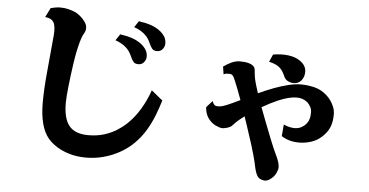

<svg xmlns="http://www.w3.org/2000/svg" viewBox="-56 -910 2113 1098"><g transform="rotate(5 1000.0 -361.0)"><path d="M192.9 -794.9Q223.6 -803.2 248 -803.2Q272.5 -803.2 292.2 -798.3Q312 -793.5 328.1 -787.1Q345.7 -780.3 363.3 -765.6Q380.9 -751 392.8 -733.6Q404.8 -716.3 404.8 -700.2Q404.8 -689 402.1 -680.9Q399.4 -672.9 392.1 -661.1Q387.7 -654.3 381.1 -634.3Q374.5 -614.3 367.7 -585.4Q360.8 -556.6 355 -522Q351.6 -502.4 347.9 -475.3Q344.2 -448.2 340.3 -418.5Q336.4 -388.7 333.3 -359.1Q330.1 -329.6 328.1 -304.4Q326.2 -279.3 326.2 -262.2Q326.2 -172.4 360.4 -131.1Q394.5 -89.8 470.2 -89.8Q520.5 -89.8 560.8 -102.5Q601.1 -115.2 631.8 -134.5Q662.6 -153.8 684.1 -173.8Q727.1 -213.9 758.8 -266.8Q790.5 -319.8 810.1 -377L875 -324.2Q861.8 -280.3 844.5 -236.1Q827.1 -191.9 802.5 -150.4Q777.8 -108.9 741.2 -71.8Q706.5 -37.1 662.4 -12.2Q618.2 12.7 568.8 25.9Q519.5 39.1 469.2 39.1Q416 39.1 373.3 26.4Q330.6 13.7 299.3 -6.3Q268.1 -26.4 249 -48.8Q220.7 -83 207.8 -134Q194.8 -185.1 194.8 -251Q194.8 -332 204.6 -431.2Q214.4 -530.3 224.1 -642.1Q228.5 -695.3 214.6 -717Q200.7 -738.8 166 -741.2ZM702.1 -764.2Q741.2 -758.8 771.5 -748.5Q801.8 -738.3 825.2 -720.2Q841.8 -707.5 852.8 -690.2Q863.8 -672.9 863.8 -649.9Q863.8 -632.8 852.1 -617.9Q840.3 -603 819.8 -603Q801.3 -603 792 -613.5Q782.7 -624 772.9 -647Q760.3 -677.2 735.4 -697.3Q710.4 -717.3 678.2 -728ZM602.1 -680.2Q641.1 -674.8 671.4 -664.6Q701.7 -654.3 725.1 -636.2Q741.7 -623.5 752.9 -606.2Q764.2 -588.9 764.2 -565.9Q764.2 -548.8 752.2 -533.9Q740.2 -519 720.2 -519Q701.2 -519 691.9 -529.5Q682.6 -540 672.9 -563Q660.2 -593.3 635.3 -613.3Q610.4 -633.3 578.1 -644Z M1482.9 -641.1Q1530.8 -649.4 1571.3 -644Q1611.8 -638.7 1638.2 -620.1Q1658.2 -606 1666.5 -590.6Q1674.8 -575.2 1674.8 -558.1Q1674.8 -540 1667.7 -524.2Q1660.6 -508.3 1647 -498.5Q1633.3 -488.8 1613.8 -488.8Q1596.7 -488.8 1580.8 -497.1Q1564.9 -505.4 1558.1 -522Q1544.4 -554.2 1526.9 -569.8Q1519 -577.6 1503.7 -585.2Q1488.3 -592.8 1463.9 -598.1ZM1298.8 -585.9Q1311 -585.9 1325.7 -584.5Q1340.3 -583 1353.8 -578.6Q1367.2 -574.2 1376.2 -565.7Q1385.3 -557.1 1386.2 -543Q1387.2 -530.8 1387.9 -525.1Q1388.7 -519.5 1390.1 -508.8Q1391.1 -501.5 1392.3 -494.9Q1393.6 -488.3 1396 -479.2Q1398.4 -470.2 1402.8 -455.1Q1405.8 -444.8 1409.2 -434.6Q1412.6 -424.3 1416 -413.1Q1460.4 -433.6 1503.9 -450Q1547.4 -466.3 1586.7 -475.6Q1626 -484.9 1657.2 -484.9Q1696.3 -484.9 1735.8 -475.1Q1775.4 -465.3 1808.1 -435.1Q1821.3 -423.3 1832.8 -406.7Q1844.2 -390.1 1851.6 -370.8Q1858.9 -351.6 1858.9 -331.1Q1858.9 -286.6 1845.9 -255.9Q1833 -225.1 1804.2 -199.2Q1777.3 -174.3 1742.9 -163.6Q1708.5 -152.8 1675.8 -152.8Q1643.1 -152.8 1617.4 -160.6Q1591.8 -168.5 1573.2 -181.2L1579.1 -248Q1597.2 -239.7 1612.5 -236.3Q1627.9 -232.9 1642.1 -232.9Q1656.2 -232.9 1668.9 -236.8Q1681.6 -240.7 1695.8 -252Q1711.4 -264.6 1719.7 -282.5Q1728 -300.3 1728 -330.1Q1728 -347.2 1720.9 -361.1Q1713.9 -375 1702.1 -386.2Q1688.5 -397.9 1672.9 -403.1Q1657.2 -408.2 1639.2 -408.2Q1618.2 -408.2 1591.8 -401.6Q1565.4 -395 1532.2 -380.9Q1511.2 -371.6 1488.5 -360.1Q1465.8 -348.6 1443.4 -335.4Q1456.5 -299.8 1471.2 -262.2Q1491.2 -210.9 1511.2 -159.9Q1531.2 -108.9 1553.2 -63Q1560.5 -47.4 1565.7 -31.5Q1570.8 -15.6 1570.8 -2Q1570.8 10.7 1563.2 28.1Q1555.7 45.4 1544.9 56.2Q1532.2 68.8 1520.5 75Q1508.8 81.1 1499 81.1Q1490.7 81.1 1477.8 76.7Q1464.8 72.3 1458 63Q1452.1 55.7 1446.5 41.3Q1440.9 26.9 1437 7.8Q1431.2 -21.5 1422.1 -54.2Q1413.1 -86.9 1403.3 -118.2Q1393.6 -149.4 1384.8 -174.8Q1376.5 -200.7 1368.2 -225.8Q1359.9 -251 1351.6 -274.9Q1342.8 -268.6 1335 -262.2Q1327.1 -255.9 1319.8 -250Q1310.5 -241.7 1302.2 -233.9Q1293.9 -226.1 1287.1 -217.8Q1278.8 -208.5 1264.9 -203.6Q1251 -198.7 1236.8 -196.8Q1225.1 -195.3 1212.9 -199.7Q1200.7 -204.1 1189.9 -209Q1163.6 -222.7 1147 -247.3Q1130.4 -272 1127.9 -308.1L1162.1 -346.2Q1166.5 -332 1173.6 -325.4Q1180.7 -318.8 1192.9 -318.8Q1203.1 -318.8 1210.4 -320.1Q1217.8 -321.3 1226.3 -324.2Q1234.9 -327.1 1247.1 -332Q1262.7 -338.4 1281.5 -347.2Q1300.3 -356 1319.8 -365.7Q1308.1 -398.4 1297.6 -425.5Q1287.1 -452.6 1278.8 -472.2Q1271.5 -489.7 1266.4 -497.6Q1261.2 -505.4 1255.4 -507.6Q1249.5 -509.8 1240.2 -509.8Q1231.9 -509.8 1225.6 -508.8Q1219.2 -507.8 1210.9 -503.9L1204.1 -547.9Q1227.1 -564.5 1251 -575.2Q1274.9 -585.9 1298.8 -585.9Z"/></g></svg>

Font: BIZ UDMincho
Style: Bold
Weight: 700
Monospace: yes
Designer: TypeBank Co., Ltd.
Foundry: Morisawa Inc.
Version: Version 1.06